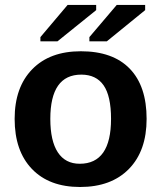

<svg xmlns="http://www.w3.org/2000/svg" viewBox="-20 -745 651 775"><path d="M571.8 -265.1Q571.8 -136.2 500.5 -63.2Q429.2 9.8 303.2 9.8Q178.7 9.8 108.9 -63Q39.1 -135.7 39.1 -265.1Q39.1 -392.6 109.9 -465.3Q180.7 -538.1 306.2 -538.1Q435.5 -538.1 503.7 -467.8Q571.8 -397.5 571.8 -265.1ZM428.2 -265.1Q428.2 -357.4 398.2 -400.6Q368.2 -443.8 308.1 -443.8Q183.1 -443.8 183.1 -265.1Q183.1 -176.3 213.4 -130.1Q243.7 -84 301.8 -84Q428.2 -84 428.2 -265.1ZM368.2 -704.1 211.9 -578.1H143.1V-595.2L252.9 -725.1H368.2ZM565.9 -704.1 411.1 -578.1H340.8V-595.2L451.2 -725.1H565.9Z"/></svg>

Font: Libra Sans Modern
Style: Bold
Weight: 700
Foundry: Stefan Peev, Context Ltd
Version: Version 1.000